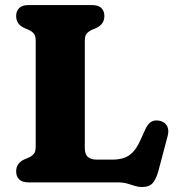

<svg xmlns="http://www.w3.org/2000/svg" viewBox="-20 -720 702 758"><path d="M361.8 -610.4 343.8 -602.6Q331.1 -597.1 322.9 -588Q314.8 -578.9 314.8 -559.4V-135.8Q314.8 -110.9 326.9 -100.3Q339 -89.8 362.3 -89.8H423.3Q449.2 -89.8 468.9 -96.4Q488.7 -103 504.2 -119Q519.7 -135.1 532.3 -162.5L554.9 -211.8Q565.1 -233.2 578.8 -240.2Q592.6 -247.2 611.2 -243Q630.3 -238.9 639.3 -222.9Q648.3 -206.9 641.9 -183.2L605 -43.8Q595.9 -11.5 582.2 3.5Q568.6 18.4 540.8 18.4Q525.8 18.4 512 13.8Q498.3 9.2 482.2 4.6Q466.2 0 443.2 0H93.2Q68 0 55.9 -11.6Q43.8 -23.2 43.8 -43.2Q43.8 -74.8 74 -89.6L92 -97.4Q105.1 -103 113.1 -112Q121 -121.1 121 -140.6V-559.4Q121 -578.9 113.1 -588Q105.1 -597.1 92 -602.6L74 -610.4Q43.8 -625.2 43.8 -656.8Q43.8 -676.8 55.9 -688.4Q68 -700 93.2 -700H342.6Q367.9 -700 379.9 -688.4Q392 -676.8 392 -656.8Q392 -625.2 361.8 -610.4Z"/></svg>

Font: Fraunces SuperSoft
Style: Regular
Weight: 900
Version: Version 1.000;[b76b70a41]